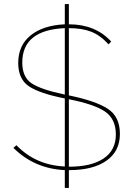

<svg xmlns="http://www.w3.org/2000/svg" viewBox="-20 -835 653 948"><path d="M320 -364Q452 -337 512 -298Q572 -259 572 -174Q572 -88 505.5 -41.5Q439 5 322 5H320V93H300V5Q150 -2 46 -105L61 -118Q157 -19 300 -13V-349Q177 -373 123.5 -408.5Q70 -444 70 -524Q70 -611 131.5 -660.5Q193 -710 300 -715V-815H320V-715Q451 -715 529 -630L516 -616Q475 -661 430 -678.5Q385 -696 320 -696ZM90 -526Q90 -455 135.5 -424Q181 -393 300 -368V-696Q90 -687 90 -526ZM323 -12Q431 -12 491.5 -52.5Q552 -93 552 -171Q552 -247 499.5 -283.5Q447 -320 320 -345V-12Z"/></svg>

Font: Raleway-v4020 Thin
Style: Regular
Weight: 250
Designer: Matt McInerney, Pablo Impallari, Rodrigo Fuenzalida
Foundry: Matt McInerney, Pablo Impallari, Rodrigo Fuenzalida
Version: Version 4.020;PS 004.020;hotconv 1.0.88;makeotf.lib2.5.64775